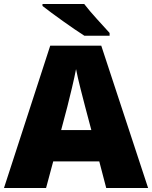

<svg xmlns="http://www.w3.org/2000/svg" viewBox="-20 -947 766 967"><path d="M404 -927H194V-917C242 -879 351 -801 405 -767H532V-781C499 -818 438 -882 404 -927ZM515 0H726L490 -717H233L0 0H212L248 -134H480ZM409 -409 440 -292H288L319 -409C331 -456 354 -550 363 -599C372 -550 399 -447 409 -409Z"/></svg>

Font: Noto Sans Arabic UI Bk
Style: Regular
Weight: 900
Designer: Monotype Design Team, Nadine Chahine and Nizar Qandah
Foundry: Monotype Imaging Inc.
Version: Version 2.010